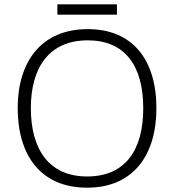

<svg xmlns="http://www.w3.org/2000/svg" viewBox="-20 -860 808 890"><path d="M522 -840H246V-792H522ZM705 -358C705 -585 593 -725 387 -725C173 -725 62 -576 62 -359C62 -141 168 10 384 10C597 10 705 -140 705 -358ZM123 -359C123 -547 208 -673 387 -673C558 -673 644 -557 644 -358C644 -167 563 -42 384 -42C206 -42 123 -169 123 -359Z"/></svg>

Font: Noto Sans Ethiopic Light
Style: Regular
Weight: 300
Designer: Monotype Design Team
Foundry: Monotype Imaging Inc.
Version: Version 2.102